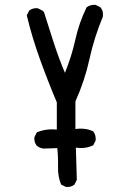

<svg xmlns="http://www.w3.org/2000/svg" viewBox="-20 -776 540 787"><path d="M250 -9.8 230.5 -19.5Q216.8 -52.7 217.8 -92.3Q218.8 -131.8 214.8 -168.9L158.2 -167Q142.6 -168.9 130.9 -178.7Q119.1 -192.4 121.1 -213.9L130.9 -233.4Q168 -249 212.9 -245.1V-356.4Q175.8 -444.3 143.6 -533.7Q111.3 -623 89.8 -712.9L99.6 -732.4Q113.3 -744.1 134.8 -742.2L154.3 -732.4L160.2 -726.6Q179.7 -664.1 200.2 -601.1Q220.7 -538.1 246.1 -477.5Q273.4 -543.9 288.6 -612.8Q303.7 -681.6 335 -746.1Q350.6 -757.8 372.1 -755.9L391.6 -746.1Q405.3 -730.5 401.4 -707Q366.2 -623 346.7 -533.7Q327.1 -444.3 289.1 -360.4V-247.1Q331.1 -252.9 362.3 -237.3Q374 -221.7 372.1 -200.2L362.3 -180.7Q331.1 -165 291 -170.9L294.9 -39.1L285.2 -19.5Q271.5 -7.8 250 -9.8Z"/></svg>

Font: NaikaiFont
Style: Regular
Weight: 400
Version: Version 1.67